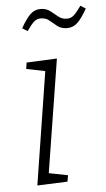

<svg xmlns="http://www.w3.org/2000/svg" viewBox="-54 -779 450 817"><g transform="rotate(-5 171.5 -370.5)"><path d="M72 3 148 -479 68 -495 72 -522 202 -528 125 -45 206 -29 201 -2ZM257 -653Q232 -653 215.5 -666Q199 -679 184.5 -691.5Q170 -704 148 -704Q131 -704 118.5 -692.5Q106 -681 88 -655L66 -669Q88 -708 106.5 -726Q125 -744 150 -744Q175 -744 191.5 -731Q208 -718 223.5 -705.5Q239 -693 260 -693Q277 -693 290 -705Q303 -717 321 -743L343 -729Q321 -690 302 -671.5Q283 -653 257 -653Z"/></g></svg>

Font: Bitter Light
Style: Italic
Weight: 300
Italic angle: -9°
Designer: Sol Matas, and Bitter project Authors
Foundry: Sol Matas
Version: Version 2.001